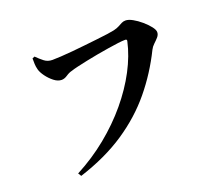

<svg xmlns="http://www.w3.org/2000/svg" viewBox="-123 -888 1246 1094"><g transform="rotate(-20 500.0 -341.0)"><path d="M182 13Q285 -41 372 -112Q459 -183 527 -264.5Q595 -346 640 -431.5Q685 -517 703 -599Q705 -606 702 -608.5Q699 -611 694 -611Q677 -611 649.5 -607.5Q622 -604 587.5 -598.5Q553 -593 517 -586.5Q481 -580 448 -573Q415 -566 389 -560Q363 -554 349 -549Q331 -545 312.5 -532.5Q294 -520 277 -520Q254 -520 231 -538Q208 -556 190.5 -580Q173 -604 168 -623Q163 -642 162.5 -657.5Q162 -673 162 -692L176 -698Q197 -677 217.5 -661Q238 -645 266 -645Q286 -645 318.5 -647Q351 -649 390 -652.5Q429 -656 469 -660.5Q509 -665 546 -669Q583 -673 611 -677Q639 -681 652 -684Q673 -689 685.5 -696Q698 -703 709 -708.5Q720 -714 733 -714Q751 -714 775.5 -700.5Q800 -687 824.5 -666Q849 -645 865 -624.5Q881 -604 881 -590Q881 -574 869 -560.5Q857 -547 843 -534Q829 -521 821 -505Q761 -383 676.5 -280.5Q592 -178 474 -99Q356 -20 194 32Z"/></g></svg>

Font: Noto Serif JP ExtraLight
Style: Bold
Weight: 700
Version: Version 2.003-H1;hotconv 1.1.1;makeotfexe 2.6.0